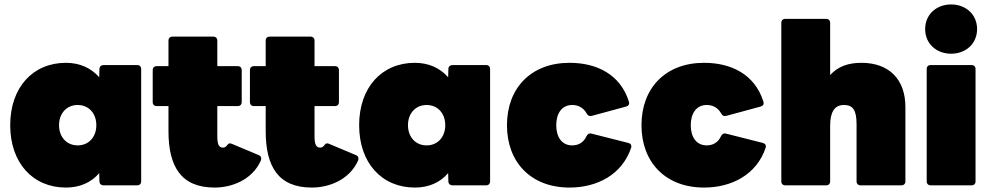

<svg xmlns="http://www.w3.org/2000/svg" viewBox="-20 -835 4465 865"><path d="M277 10C339 10 390 -12 427 -55L428 -18C428 -7 436 0 447 0H598C609 0 616 -7 616 -18V-524C616 -535 609 -542 598 -542H447C436 -542 428 -535 428 -524L427 -487C390 -529 339 -552 277 -552C128 -552 26 -441 26 -271C26 -101 128 10 277 10ZM330 -180C280 -180 246 -218 246 -271C246 -324 280 -362 330 -362C380 -362 414 -324 414 -271C414 -218 380 -180 330 -180Z M947 10C1025 10 1115 -25 1154 -109C1160 -122 1156 -132 1146 -136L1027 -186C1016 -191 1011 -190 1006 -184C997 -172 992 -170 984 -170C966 -170 959 -185 959 -221V-357H1051C1062 -357 1069 -364 1069 -375V-519C1069 -530 1062 -537 1051 -537H959V-652C959 -663 952 -670 941 -670H757C746 -670 739 -663 739 -652V-537H686C675 -537 668 -530 668 -519V-375C668 -364 675 -357 686 -357H739V-245C739 -84 796 10 947 10Z M1385 10C1463 10 1553 -25 1592 -109C1598 -122 1594 -132 1584 -136L1465 -186C1454 -191 1449 -190 1444 -184C1435 -172 1430 -170 1422 -170C1404 -170 1397 -185 1397 -221V-357H1489C1500 -357 1507 -364 1507 -375V-519C1507 -530 1500 -537 1489 -537H1397V-652C1397 -663 1390 -670 1379 -670H1195C1184 -670 1177 -663 1177 -652V-537H1124C1113 -537 1106 -530 1106 -519V-375C1106 -364 1113 -357 1124 -357H1177V-245C1177 -84 1234 10 1385 10Z M1849 10C1911 10 1962 -12 1999 -55L2000 -18C2000 -7 2008 0 2019 0H2170C2181 0 2188 -7 2188 -18V-524C2188 -535 2181 -542 2170 -542H2019C2008 -542 2000 -535 2000 -524L1999 -487C1962 -529 1911 -552 1849 -552C1700 -552 1598 -441 1598 -271C1598 -101 1700 10 1849 10ZM1902 -180C1852 -180 1818 -218 1818 -271C1818 -324 1852 -362 1902 -362C1952 -362 1986 -324 1986 -271C1986 -218 1952 -180 1902 -180Z M2546 10C2670 10 2782 -48 2823 -168C2827 -180 2822 -188 2811 -191L2645 -233C2634 -236 2627 -231 2622 -221C2608 -190 2582 -180 2558 -180C2511 -180 2486 -218 2486 -271C2486 -324 2511 -362 2558 -362C2583 -362 2607 -352 2623 -324C2628 -314 2636 -310 2646 -313L2801 -355C2812 -358 2817 -366 2813 -378C2774 -501 2667 -552 2546 -552C2372 -552 2264 -438 2264 -271C2264 -104 2372 10 2546 10Z M3152 10C3276 10 3388 -48 3429 -168C3433 -180 3428 -188 3417 -191L3251 -233C3240 -236 3233 -231 3228 -221C3214 -190 3188 -180 3164 -180C3117 -180 3092 -218 3092 -271C3092 -324 3117 -362 3164 -362C3189 -362 3213 -352 3229 -324C3234 -314 3242 -310 3252 -313L3407 -355C3418 -358 3423 -366 3419 -378C3380 -501 3273 -552 3152 -552C2978 -552 2870 -438 2870 -271C2870 -104 2978 10 3152 10Z M3702 0C3713 0 3720 -7 3720 -18V-268C3720 -329 3739 -362 3782 -362C3822 -362 3839 -340 3839 -275V-18C3839 -7 3846 0 3857 0H4041C4052 0 4059 -7 4059 -18V-353C4059 -477 3986 -552 3861 -552C3800 -552 3755 -535 3720 -497V-732C3720 -743 3713 -750 3702 -750H3518C3507 -750 3500 -743 3500 -732V-18C3500 -7 3507 0 3518 0Z M4265 -593C4331 -593 4382 -638 4382 -704C4382 -770 4331 -815 4265 -815C4199 -815 4148 -770 4148 -704C4148 -638 4199 -593 4265 -593ZM4357 0C4368 0 4375 -7 4375 -18V-524C4375 -535 4368 -542 4357 -542H4173C4162 -542 4155 -535 4155 -524V-18C4155 -7 4162 0 4173 0Z"/></svg>

Font: LINE Seed Sans TH Heavy
Style: Regular
Weight: 900
Designer: Dalton Maag Ltd | Thai characters by Cadson Demak Co.,Ltd.
Foundry: Dalton Maag Ltd
Version: Version 1.003